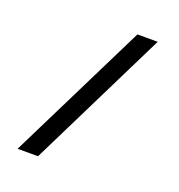

<svg xmlns="http://www.w3.org/2000/svg" viewBox="-147 -822 1003 1076"><g transform="rotate(20 355.0 -284.0)"><path d="M77 132 489 -700H610L199 132Z"/></g></svg>

Font: Lexend Mega
Style: Regular
Weight: 400
Designer: Bonnie Shaver-Troup, Thomas Jockin
Foundry: Lexend
Version: Version 1.007